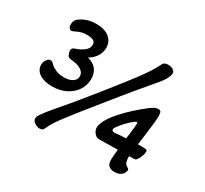

<svg xmlns="http://www.w3.org/2000/svg" viewBox="-133 -842 1115 1043"><g transform="rotate(30 424.5 -320.5)"><path d="M214 4Q201 4 184.5 -6.5Q168 -17 168 -32Q168 -45 184 -67Q196 -84 212.5 -104Q229 -124 253 -152Q277 -180 311.5 -221.5Q346 -263 395 -324Q422 -358 452 -396Q482 -434 510 -470Q538 -506 558 -534Q567 -546 579 -564.5Q591 -583 601.5 -601.5Q612 -620 616 -629Q621 -639 630 -642.5Q639 -646 649 -646Q664 -646 678.5 -638.5Q693 -631 693 -616Q693 -603 679.5 -578.5Q666 -554 637 -522Q625 -507 604 -482.5Q583 -458 558 -428Q533 -398 508 -367Q483 -336 462 -310Q405 -239 370 -195.5Q335 -152 315.5 -126Q296 -100 283 -83Q265 -58 255 -39Q245 -20 240 -9Q237 -1 229.5 1.5Q222 4 214 4ZM159 -228Q110 -228 80.5 -247.5Q51 -267 50 -300Q50 -320 61 -334Q72 -348 84 -348Q94 -348 107 -333Q114 -325 136 -314Q158 -303 191 -303Q224 -303 244 -316Q264 -329 264 -351Q264 -380 227 -396Q214 -401 201 -403Q188 -405 177 -406Q158 -408 154 -420Q147 -436 147 -448Q147 -456 152 -460.5Q157 -465 165 -468Q192 -476 215.5 -493Q239 -510 239 -534Q239 -553 224 -559.5Q209 -566 187 -566Q153 -566 128 -553Q119 -549 111.5 -545.5Q104 -542 99 -542Q92 -542 86 -549.5Q80 -557 80 -573Q80 -585 85 -595.5Q90 -606 106 -616Q123 -628 147 -635.5Q171 -643 200 -643Q253 -643 282 -619Q311 -595 311 -557Q311 -526 294 -501Q277 -476 251 -462Q325 -442 325 -369Q325 -330 304 -298Q283 -266 245.5 -247Q208 -228 159 -228ZM684 5Q665 5 651 -5Q637 -15 637 -46Q637 -57 638.5 -73.5Q640 -90 642 -109L527 -107Q507 -107 494.5 -123.5Q482 -140 482 -158Q482 -167 485.5 -177.5Q489 -188 495 -201Q514 -236 546 -271.5Q578 -307 612.5 -337.5Q647 -368 672 -387Q687 -398 699 -404.5Q711 -411 722 -411Q736 -411 739.5 -402Q743 -393 743 -377Q743 -355 737 -304.5Q731 -254 722 -189H750Q770 -189 775.5 -186.5Q781 -184 781 -175Q781 -165 775.5 -149.5Q770 -134 762 -122Q754 -110 745 -110Q738 -110 729.5 -110Q721 -110 712 -109Q712 -86 716.5 -72.5Q721 -59 737 -51Q745 -47 745 -39Q745 -34 740 -23Q735 -12 721.5 -3.5Q708 5 684 5ZM578 -180Q596 -182 614 -183Q632 -184 650 -185Q652 -196 654.5 -216.5Q657 -237 659 -256Q661 -275 661 -282Q661 -291 657 -291Q653 -291 645 -286Q627 -273 605 -250.5Q583 -228 565 -201Q563 -195 563 -192Q563 -180 578 -180Z"/></g></svg>

Font: Akaya Kanadaka
Style: Regular
Weight: 400
Designer: Vaishnavi Murthy Yerkadithaya, Juan Luis Blanco Aristondo
Version: Version 1.002; ttfautohint (v1.8.3)